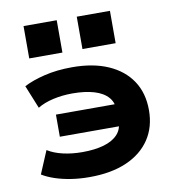

<svg xmlns="http://www.w3.org/2000/svg" viewBox="-84 -820 833 906"><g transform="rotate(-10 332.5 -367.0)"><path d="M273 11Q226 11 184.5 4.5Q143 -2 108.5 -13.5Q74 -25 48 -41L94 -150Q124 -131 167 -121Q210 -111 260 -111Q319 -111 362.5 -123.5Q406 -136 430 -162Q454 -188 453 -230L470 -201H167V-307H470L453 -270Q454 -313 431 -339.5Q408 -366 364.5 -379Q321 -392 260 -392Q212 -392 168 -382Q124 -372 93 -353L48 -464Q88 -485 147.5 -499.5Q207 -514 281 -514Q381 -514 453 -482.5Q525 -451 564 -392.5Q603 -334 603 -252Q603 -171 563.5 -112Q524 -53 450.5 -21Q377 11 273 11ZM344 -590V-745H503V-590ZM89 -590V-745H248V-590Z"/></g></svg>

Font: Nunito Sans 7pt SemiExpanded ExtraBold
Style: Regular
Weight: 800
Width: 6
Designer: Vernon Adams
Foundry: Vernon Adams
Version: Version 3.101;gftools[0.9.27]